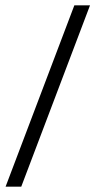

<svg xmlns="http://www.w3.org/2000/svg" viewBox="-20 -691 360 723"><path d="M1 12 260 -671H319L60 12Z"/></svg>

Font: Frank Ruhl Libre
Style: Regular
Weight: 400
Designer: Yanek Iontef
Foundry: Fontef
Version: Version 6.004